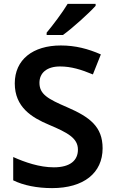

<svg xmlns="http://www.w3.org/2000/svg" viewBox="-20 -958 590 988"><path d="M472 -928V-938H328C301 -893 251 -827 220 -790V-778H304C353 -813 439 -891 472 -928ZM508 -195C508 -307 441 -356 326 -406C226 -449 183 -473 183 -532C183 -582 220 -616 289 -616C346 -616 398 -600 458 -575L499 -678C433 -707 368 -724 293 -724C149 -724 56 -651 56 -529C56 -406 144 -353 232 -316C329 -275 381 -247 381 -188C381 -134 343 -97 257 -97C183 -97 108 -123 48 -150V-30C101 -4 171 10 248 10C411 10 508 -68 508 -195Z"/></svg>

Font: Noto Sans Bamum SemiBold
Style: Regular
Weight: 600
Designer: Monotype Design Team
Foundry: Monotype Imaging Inc.
Version: Version 2.002